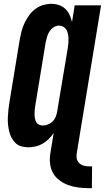

<svg xmlns="http://www.w3.org/2000/svg" viewBox="-20 -763 549 1005"><path d="M447 222Q419 222 391 218.5Q363 215 338 206Q313 197 291.5 181Q270 165 257.5 142.5Q245 120 242 92.5Q239 65 244 37L261 -67Q250 -50 235 -35.5Q220 -21 203 -11Q186 -1 166.5 3.5Q147 8 128 8Q109 8 91.5 3Q74 -2 61.5 -14Q49 -26 40.5 -42Q32 -58 28 -75.5Q24 -93 22 -111.5Q20 -130 21 -149Q22 -168 24 -187Q26 -206 29 -225L84 -560Q88 -581 93.5 -602Q99 -623 109 -643.5Q119 -664 132.5 -683Q146 -702 165 -716Q184 -730 205.5 -736.5Q227 -743 248 -743Q269 -743 288.5 -736.5Q308 -730 322 -716.5Q336 -703 344 -685.5Q352 -668 357 -648L371 -735H509L382 37Q379 52 381.5 66Q384 80 394 90Q404 100 418 104Q432 108 447 108H462L461 222ZM204 -106Q218 -106 231.5 -111.5Q245 -117 255.5 -127.5Q266 -138 271.5 -151.5Q277 -165 279 -178L335 -513Q337 -526 338 -538Q339 -550 338.5 -562Q338 -574 335.5 -586Q333 -598 327.5 -607.5Q322 -617 311.5 -623Q301 -629 289 -629Q274 -629 260.5 -620Q247 -611 238.5 -597.5Q230 -584 226 -569.5Q222 -555 219 -541L164 -206Q162 -195 161.5 -184.5Q161 -174 161 -163.5Q161 -153 163 -142.5Q165 -132 170 -123.5Q175 -115 184 -110.5Q193 -106 204 -106Z"/></svg>

Font: Iosevka Curly Heavy
Style: Italic
Weight: 900
Italic angle: -9°
Monospace: yes
Designer: Belleve Invis
Foundry: Belleve Invis
Version: Version 22.1.2; ttfautohint (v1.8.4)